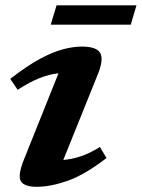

<svg xmlns="http://www.w3.org/2000/svg" viewBox="-20 -708 546 740"><path d="M73 -95 205.5 -425.5Q170.5 -422 133 -407.2Q95.5 -392.5 48 -362L19.5 -404Q85 -455 135.2 -481.8Q185.5 -508.5 224.5 -518.5Q263.5 -528.5 295 -528.5Q353 -528.5 366.5 -503.2Q380 -478 357 -421.5L224 -91.5Q259 -94.5 293.2 -106.2Q327.5 -118 365 -141.5L390.5 -99Q307 -34.5 240.8 -11.2Q174.5 12 121.5 12Q73 12 60.2 -10Q47.5 -32 73 -95ZM175.5 -613 198 -687.5H506L484 -613Z"/></svg>

Font: Newsreader 6pt SemiBold
Style: Italic
Weight: 600
Italic angle: -17°
Designer: Hugues Gentile
Foundry: Production Type
Version: Version 1.003; ttfautohint (v1.8.3)